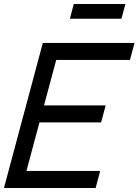

<svg xmlns="http://www.w3.org/2000/svg" viewBox="-72 -933 688 953"><path d="M274.8 -840H530.8L550.3 -913H294.3ZM-52.3 0H402.7L425.3 -84.5H59.3L123.9 -325.5H429.9L452.5 -410H146.5L207 -635.5H573L595.6 -720H140.6Z"/></svg>

Font: Manrope
Style: MediumItalic
Weight: 500
Italic angle: -15°
Designer: Mikhail Sharanda
Foundry: Mikhail Sharanda
Version: Version 4.502;hotconv 1.0.109;makeotfexe 2.5.65596